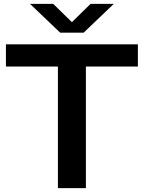

<svg xmlns="http://www.w3.org/2000/svg" viewBox="-20 -968 740 988"><path d="M278 0V-625.5H10.5V-740H689.5V-625.5H422V0ZM446 -948H565.5L410.5 -800H289.5L134.5 -948H254L350 -854Z"/></svg>

Font: Encode Sans Expanded SemiBold
Style: Regular
Weight: 600
Width: 7
Designer: Multiple Designers
Foundry: Impallari Type
Version: Version 2.000